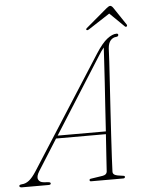

<svg xmlns="http://www.w3.org/2000/svg" viewBox="-101 -892 708 938"><g transform="rotate(-5 252.5 -423.0)"><path d="M59.5 -71.5Q43.5 -46 50 -31.5Q56.5 -17 76 -15.5L100 -13.5Q110.5 -12.5 110 -6.5Q110 0 99 0H-30.5Q-44 0 -44 -7.5Q-44 -14 -30 -15Q-12 -16 4.5 -28.8Q21 -41.5 41 -72.5L390.5 -618.5Q422.5 -668.5 448 -688Q473.5 -707.5 493.5 -707.5Q502 -707.5 502 -701Q502 -693 491 -692Q474.5 -691 463.2 -678Q452 -665 450 -640Q449.5 -620.5 446.8 -574.8Q444 -529 440.2 -468Q436.5 -407 432.2 -340.8Q428 -274.5 424.5 -213Q421 -151.5 418.5 -105Q416 -58.5 415.5 -38Q415 -27.5 424.5 -22Q434 -16.5 466 -13Q474 -12.5 474 -7Q473.5 0 465 0H307.5Q300 0 300.5 -6.5Q300.5 -11.5 306.5 -12.5L365.5 -21.5Q386 -25 387.5 -40.5Q388.5 -61.5 392 -110.8Q395.5 -160 399.5 -223H155ZM399.5 -608 164 -236.5H400.5Q404 -293.5 408 -354.8Q412 -416 415.8 -473.2Q419.5 -530.5 422 -575.5Q424.5 -620.5 426 -645.5Q420 -638.5 413 -628.8Q406 -619 399.5 -608ZM545.5 -737.5Q541.5 -735 536 -741L467 -808.5L363 -741Q353 -734.5 349.5 -738.5Q346 -742 352 -747.5L455.5 -835Q468 -845.5 474.5 -845.5Q481.5 -845.5 489 -835L547.5 -747.5Q551 -742 545.5 -737.5Z"/></g></svg>

Font: Fraunces 144pt S050 Thin
Style: Italic
Weight: 100
Italic angle: -16°
Version: Version 1.000; ttfautohint (v1.8.3)